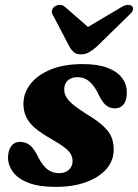

<svg xmlns="http://www.w3.org/2000/svg" viewBox="-20 -736 554 770"><path d="M216.5 -41.5Q241.5 -41.5 256.2 -55Q271 -68.5 271 -90Q271 -105 264.2 -117.5Q257.5 -130 239.2 -144.2Q221 -158.5 185 -179Q144.5 -202 120.2 -222.8Q96 -243.5 85 -266.8Q74 -290 74 -320Q74 -363 102 -399Q130 -435 182.8 -457Q235.5 -479 312 -479Q371.5 -479 410.5 -464.2Q449.5 -449.5 469 -424Q488.5 -398.5 488.5 -366Q489 -335 476.2 -318.2Q463.5 -301.5 440.5 -301.5Q419 -301.5 403.5 -315.2Q388 -329 372 -364Q356 -395 336.5 -410.8Q317 -426.5 291.5 -426.5Q266.5 -426.5 252 -413.5Q237.5 -400.5 237.5 -377.5Q237.5 -363.5 244.2 -349.8Q251 -336 269.8 -319.5Q288.5 -303 324 -280.5Q369 -253.5 393.2 -231.2Q417.5 -209 426.8 -186.8Q436 -164.5 436 -136Q436 -92 407 -58.5Q378 -25 325.8 -5.8Q273.5 13.5 203 13.5Q136 13.5 93.8 -3Q51.5 -19.5 31.8 -46.8Q12 -74 12 -106Q13 -134 25.5 -150.5Q38 -167 60.5 -167Q86 -167 103 -151Q120 -135 135 -102.5Q153.5 -68 173 -54.8Q192.5 -41.5 216.5 -41.5ZM365 -600 241.5 -707.5Q232 -716.5 220.5 -716.5Q209 -716.5 199.5 -710Q192 -705 188.8 -695.8Q185.5 -686.5 192.5 -675L258.5 -549Q267 -534 277 -526Q287 -518 304.5 -518Q322 -518 336.5 -526Q351 -534 368 -549L497 -675Q510.5 -686.5 512.8 -695.8Q515 -705 510.5 -710Q505 -716.5 493.2 -716.5Q481.5 -716.5 467 -707.5L286 -600Z"/></svg>

Font: Fraunces
Style: Bold Italic
Weight: 700
Italic angle: -16°
Version: Version 1.000;[b76b70a41]